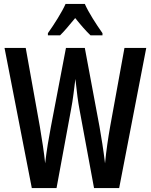

<svg xmlns="http://www.w3.org/2000/svg" viewBox="-20 -958 768 978"><path d="M412 -938H314C296 -897 256 -834 224 -789V-778H286C307 -798 334 -831 363 -866C391 -831 417 -801 441 -778H502V-789C469 -836 432 -893 412 -938ZM725 -714H614L541 -313C531 -257 521 -189 515 -126C507 -194 496 -260 487 -312L412 -714H316L239 -311C229 -259 217 -189 210 -126C205 -177 194 -248 183 -313L111 -714H3L142 0H268L342 -401C352 -451 358 -510 364 -556C371 -489 378 -436 385 -400L459 0H587Z"/></svg>

Font: Noto Sans Display Condensed Medium
Style: Regular
Weight: 500
Width: 3
Designer: Monotype Design Team
Foundry: Monotype Imaging Inc.
Version: Version 1.900